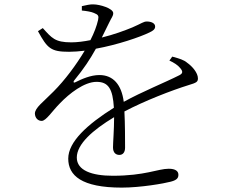

<svg xmlns="http://www.w3.org/2000/svg" viewBox="-20 -805 1040 875"><path d="M833 -519C818 -532 798 -538 765 -547L752 -529C772 -520 791 -508 801 -495C815 -479 813 -470 797 -462C732 -429 627 -387 544 -341C534 -419 496 -463 433 -463C393 -463 353 -445 323 -430C316 -426 313 -431 317 -437C363 -493 391 -536 417 -583C516 -601 618 -636 661 -657C678 -665 687 -672 687 -684C687 -700 668 -707 649 -707C634 -707 627 -699 583 -680C549 -666 498 -647 444 -634L477 -701C488 -725 496 -731 496 -745C496 -767 434 -785 406 -785C391 -786 371 -781 353 -777V-757C375 -755 397 -751 408 -746C428 -738 431 -733 427 -714C421 -687 409 -655 392 -622C362 -616 332 -612 305 -612C230 -612 216 -632 175 -677L153 -663C196 -584 212 -569 295 -569C317 -569 341 -571 366 -574C327 -509 276 -440 224 -388C177 -340 139 -314 139 -287C140 -267 153 -254 170 -254C190 -254 218 -299 253 -334C296 -379 364 -432 420 -432C474 -432 494 -400 499 -314C378 -238 291 -159 291 -82C291 -5 352 50 535 50C621 50 729 31 758 23C790 15 793 3 793 -9C793 -24 781 -36 749 -36C700 -36 641 -4 494 -4C399 -4 330 -28 330 -87C330 -148 402 -212 500 -271C500 -214 495 -155 495 -133C495 -108 509 -99 524 -99C540 -99 550 -111 550 -132C550 -164 550 -241 547 -297C640 -346 762 -393 839 -417C876 -428 882 -432 882 -448C882 -473 856 -503 833 -519Z"/></svg>

Font: Noto Serif JP Light
Style: Regular
Weight: 300
Designer: Ryoko NISHIZUKA 西塚涼子 (kana & ideographs); Frank Grießhammer (Latin, Greek & Cyrillic); Wenlong ZHANG 张文龙 (bopomofo); San
Foundry: Adobe
Version: Version 2.001;hotconv 1.1.0;makeotfexe 2.6.0